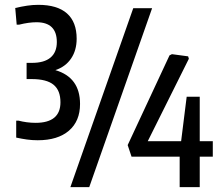

<svg xmlns="http://www.w3.org/2000/svg" viewBox="-20 -774 925 794"><path d="M136 -194Q113 -194 91.5 -197Q70 -200 47 -205V-275H57Q72 -271 90.5 -268.5Q109 -266 127 -266Q230 -266 230 -351Q230 -400 201.5 -423.5Q173 -447 111 -447H90V-514H112Q163 -514 189 -536Q215 -558 215 -600Q215 -682 131 -682Q99 -682 59 -672H49L43 -741Q69 -747 92 -750.5Q115 -754 138 -754Q217 -754 257 -718.5Q297 -683 297 -614Q297 -566 274 -532Q251 -498 209 -484Q311 -454 311 -344Q311 -273 265 -233.5Q219 -194 136 -194ZM723 -126H524L508 -174L681 -545L691 -550L758 -541L761 -531L591 -190H729L752 -374H806V-190H860V-126H806V0H723ZM531 -740H609L349 0H271Z"/></svg>

Font: Encode Sans Compressed
Style: Medium
Weight: 500
Designer: Pablo Impallari, Andres Torresi
Foundry: Pablo Impallari, Andres Torresi
Version: Version 1.000; ttfautohint (v1.00) -l 8 -r 50 -G 200 -x 14 -